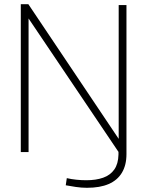

<svg xmlns="http://www.w3.org/2000/svg" viewBox="-20 -724 702 914"><path d="M79 0V-704H115L545 -63V-700H582V10Q582 62 560.5 98Q539 134 497.5 152Q456 170 394 170Q368 170 341 166Q314 162 293 158L298 124Q319 129 343.5 131.5Q368 134 391 134Q437 134 471 122Q505 110 524 83Q543 56 544 12V-1L116 -636V0Z"/></svg>

Font: Georama ExtraLight
Style: Regular
Weight: 250
Version: Version 1.001